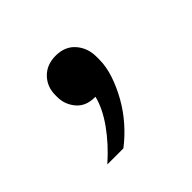

<svg xmlns="http://www.w3.org/2000/svg" viewBox="-77 -200 423 423"><g transform="rotate(-45 134.0 11.0)"><path d="M45 136Q79 106 102 73.5Q125 41 132 12H130Q102 12 87 -6Q72 -24 72 -47V-53Q72 -79 89 -96.5Q106 -114 134 -114Q163 -114 179.5 -95Q196 -76 196 -49V-40Q196 -18 188 6Q180 30 166.5 54Q153 78 134.5 99Q116 120 95 136H45Z"/></g></svg>

Font: IBM Plex Serif
Style: Regular
Weight: 400
Designer: Mike Abbink, Paul van der Laan, Pieter van Rosmalen
Foundry: Bold Monday
Version: Version 2.6